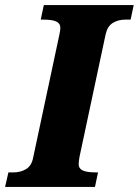

<svg xmlns="http://www.w3.org/2000/svg" viewBox="-54 -734 545 754"><path d="M-34 0 -21 -57H-1Q27 -57 48.5 -70Q70 -83 76 -114L179 -597Q183 -615 183 -625Q183 -642 167 -649.5Q151 -657 115 -657H106L118 -714H471L459 -657H439Q410 -657 389 -644Q368 -631 361 -600L258 -117Q255 -99 255 -89Q255 -72 271 -64.5Q287 -57 322 -57H331L319 0Z"/></svg>

Font: Noto Serif ExtraBold
Style: Italic
Weight: 800
Italic angle: -12°
Designer: Monotype Design Team
Foundry: Monotype Imaging Inc.
Version: Version 2.013